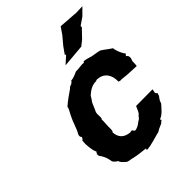

<svg xmlns="http://www.w3.org/2000/svg" viewBox="-220 -870 1001 1001"><g transform="rotate(-45 280.5 -370.0)"><path d="M215 -261 214 -263 218 -265C221 -281 216 -295 220 -310C233 -336 238 -354 244 -363C253 -373 263 -395 266 -394C284 -410 307 -425 336 -424C336 -428 337 -428 334 -424C344 -429 351 -427 346 -427C391 -425 418 -392 416 -340C422 -339 422 -335 437 -337L474 -333L541 -330C542 -342 543 -353 543 -365C550 -379 553 -399 537 -406C546 -414 541 -413 547 -420C538 -426 545 -415 541 -423C530 -441 519 -469 519 -483C495 -498 479 -513 463 -522C454 -525 437 -527 426 -529C403 -531 392 -541 362 -543C363 -541 358 -540 359 -537C337 -540 323 -533 296 -534C281 -527 260 -517 243 -518C250 -518 239 -509 235 -507C235 -502 221 -506 211 -492C186 -475 160 -457 135 -435C134 -421 124 -410 113 -386C99 -360 90 -321 73 -293C71 -288 69 -275 77 -272C74 -266 74 -259 66 -257C65 -248 64 -239 64 -230C66 -205 67 -184 77 -162C67 -156 76 -150 67 -153C71 -150 70 -143 70 -139C80 -125 91 -110 96 -82C97 -67 103 -60 123 -47C124 -35 138 -26 151 -13C170 -5 177 -9 189 -4C218 3 242 4 272 8C266 15 267 8 271 17C307 15 345 0 377 -7C399 -22 417 -24 423 -31C428 -39 429 -34 438 -44C430 -35 430 -47 431 -48C457 -58 472 -79 493 -102C497 -114 497 -118 513 -138C515 -149 522 -154 512 -158L509 -165C511 -172 512 -179 513 -186L391 -185C385 -173 380 -156 371 -145C361 -141 359 -126 344 -121C327 -107 312 -98 296 -98C294 -103 284 -107 289 -110C286 -110 281 -112 272 -109C231 -113 209 -134 207 -176C213 -176 212 -186 213 -191C212 -220 215 -235 215 -261ZM407 -757 381 -719 344 -675 317 -637 322 -632 281 -595C324 -599 366 -602 408 -606L437 -629L482 -676L481 -684L523 -713L561 -751L510 -749L506 -750Z"/></g></svg>

Font: Asimov Print
Style: DIt
Weight: 250
Width: 0
Designer: Google
Version: Version 2.000980: 2014